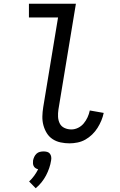

<svg xmlns="http://www.w3.org/2000/svg" viewBox="-20 -755 640 1022"><path d="M350 8Q326 8 302.5 3Q279 -2 260 -14.5Q241 -27 229 -46.5Q217 -66 211 -88.5Q205 -111 205.5 -135Q206 -159 210 -184L289 -662H134V-735H384L291 -172Q288 -152 289 -133Q290 -114 298 -98Q306 -82 323 -74Q340 -66 360 -66Q378 -66 395.5 -74.5Q413 -83 425.5 -98Q438 -113 446 -130.5Q454 -148 458 -167L532 -154Q528 -134 519.5 -113.5Q511 -93 499 -74Q487 -55 470.5 -39Q454 -23 434.5 -12Q415 -1 393 3.5Q371 8 350 8ZM170 247 135 211Q150 197 162 180.5Q174 164 183 146Q175 144 168.5 139.5Q162 135 159 128.5Q156 122 155.5 114.5Q155 107 156 99Q158 89 162.5 79.5Q167 70 174.5 63Q182 56 192 53.5Q202 51 212 51Q222 51 231 53.5Q240 56 245.5 63Q251 70 252.5 79.5Q254 89 252 99Q249 119 242 139.5Q235 160 225 179Q215 198 201 215.5Q187 233 170 247Z"/></svg>

Font: Iosevka HT Extended
Style: Italic
Weight: 400
Width: 7
Italic angle: -9°
Monospace: yes
Designer: Belleve Invis
Foundry: Belleve Invis
Version: Version 32.3.0; ttfautohint (v1.8.4)